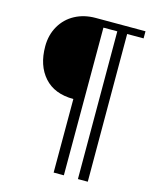

<svg xmlns="http://www.w3.org/2000/svg" viewBox="-125 -785 819 1016"><g transform="rotate(15 285.0 -277.0)"><path d="M455 147H401L400 -662H324V147H268V-256Q164 -256 108 -319Q52 -382 52 -487Q52 -550 80.5 -599Q109 -648 158.5 -674.5Q208 -701 271 -701H544V-662H454Z"/></g></svg>

Font: Fahkwang Medium
Style: Regular
Weight: 500
Version: Version 1.000; ttfautohint (v1.6)